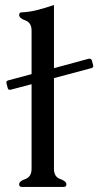

<svg xmlns="http://www.w3.org/2000/svg" viewBox="-20 -734 407 754"><path d="M191.9 -714.4V-466.3L328.6 -503.4H331.1Q338.4 -503.4 340.8 -496.6L345.7 -478Q346.2 -476.1 346.2 -474.6Q346.2 -468.3 338.4 -466.3L191.9 -427.2V-71.3Q191.9 -39.6 216.3 -31Q240.7 -22.5 240.7 -10.3Q240.7 0 231 0H65.4Q55.2 0 55.2 -10.3Q55.2 -22.5 79.6 -31Q104 -39.6 104 -71.3V-403.3L22.5 -381.8Q20 -381.3 18.1 -381.3Q12.2 -381.3 10.3 -388.2L5.4 -406.7Q4.9 -408.7 4.9 -410.2Q4.9 -416 12.7 -418.5L104 -442.9V-613.8Q104 -645 79.6 -653.8Q55.2 -662.6 55.2 -675.3Q55.2 -685.5 65.4 -685.5Q97.7 -687 129.2 -695.3Q160.6 -703.6 191.9 -714.4Z"/></svg>

Font: Caudex
Style: Regular
Weight: 400
Version: Version 1.01